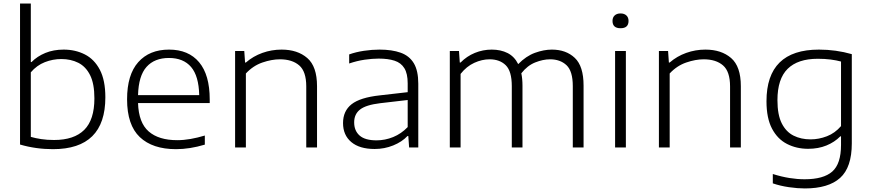

<svg xmlns="http://www.w3.org/2000/svg" viewBox="-20 -828 4895 1078"><path d="M277.5 9.5Q181 9.5 92.5 -16.5V-808H153V-479.5H157Q189 -512 234.8 -530.8Q280.5 -549.5 337.5 -549.5Q403 -549.5 456.2 -522.5Q509.5 -495.5 540.5 -436.5Q571.5 -377.5 571.5 -281.5Q571.5 9.5 277.5 9.5ZM283.5 -42Q396 -42 453 -98.8Q510 -155.5 510 -275.5Q510 -358 485.8 -406.2Q461.5 -454.5 419.5 -475.5Q377.5 -496.5 324.5 -496.5Q276.5 -496.5 231.8 -479Q187 -461.5 153 -422V-59.5Q178.5 -52 211.5 -47Q244.5 -42 283.5 -42Z M968.5 9.5Q836.5 9.5 765 -58.2Q693.5 -126 693.5 -270.5Q693.5 -408.5 756.2 -479Q819 -549.5 929 -549.5Q1038.5 -549.5 1098 -478.5Q1157.5 -407.5 1157.5 -269.5V-249.5H755Q758.5 -139 814.8 -90Q871 -41 975 -41Q1011.5 -41 1050 -47.8Q1088.5 -54.5 1130 -67V-16Q1045.5 9.5 968.5 9.5ZM928.5 -502.5Q847.5 -502.5 802.8 -452.5Q758 -402.5 755 -294H1098.5Q1096 -401.5 1052.8 -452Q1009.5 -502.5 928.5 -502.5Z M1300 0V-541.5H1351.5L1356 -477H1360.5Q1401.5 -512.5 1453.2 -531Q1505 -549.5 1561 -549.5Q1650.5 -549.5 1705.2 -502.2Q1760 -455 1760 -344V0H1699.5V-343Q1699.5 -426.5 1660 -460.8Q1620.5 -495 1551.5 -495Q1505.5 -495 1453.2 -477Q1401 -459 1360.5 -415.5V0Z M2083.5 8.5Q1998.5 8.5 1952.2 -30.5Q1906 -69.5 1906 -137Q1906 -205 1954 -242.8Q2002 -280.5 2112 -292.5L2269 -310.5V-360Q2269 -415 2250.2 -445.2Q2231.5 -475.5 2195.2 -487.2Q2159 -499 2106 -499Q2071 -499 2027.5 -492.8Q1984 -486.5 1940.5 -471.5V-522.5Q1978 -536 2023.5 -542.8Q2069 -549.5 2111 -549.5Q2181 -549.5 2229.8 -532Q2278.5 -514.5 2303.5 -472.8Q2328.5 -431 2328.5 -358V0H2277L2272.5 -64H2267.5Q2237 -31.5 2187.8 -11.5Q2138.5 8.5 2083.5 8.5ZM1968.5 -141Q1968.5 -94 1999 -67Q2029.5 -40 2094 -40Q2142 -40 2187.5 -58.5Q2233 -77 2269 -114.5V-266.5L2114 -248.5Q2035 -239 2001.8 -213.2Q1968.5 -187.5 1968.5 -141Z M2505.5 0V-541.5H2557L2561.5 -477H2566Q2601 -512.5 2646.2 -531Q2691.5 -549.5 2741 -549.5Q2791.5 -549.5 2829.8 -530.2Q2868 -511 2889.5 -468Q2934 -513.5 2983.8 -531.5Q3033.5 -549.5 3078.5 -549.5Q3158 -549.5 3207.2 -503Q3256.5 -456.5 3256.5 -347.5V0H3196V-344.5Q3196 -428.5 3160.8 -461.8Q3125.5 -495 3068.5 -495Q3029 -495 2985 -477.5Q2941 -460 2907 -416.5Q2913.5 -385.5 2913.5 -347.5V0H2853.5V-344.5Q2853.5 -428.5 2819.5 -461.8Q2785.5 -495 2729 -495Q2686 -495 2642.8 -475.2Q2599.5 -455.5 2566 -413V0Z M3433.5 0V-541.5H3494V0ZM3464 -669.5Q3419 -669.5 3419 -710.5Q3419 -730 3431 -741.2Q3443 -752.5 3464 -752.5Q3485 -752.5 3497 -741.2Q3509 -730 3509 -710.5Q3509 -669.5 3464 -669.5Z M3679.5 0V-541.5H3731L3735.5 -477H3740Q3781 -512.5 3832.8 -531Q3884.5 -549.5 3940.5 -549.5Q4030 -549.5 4084.8 -502.2Q4139.5 -455 4139.5 -344V0H4079V-343Q4079 -426.5 4039.5 -460.8Q4000 -495 3931 -495Q3885 -495 3832.8 -477Q3780.5 -459 3740 -415.5V0Z M4499 230Q4458.5 230 4409.8 223Q4361 216 4319 201.5V149Q4368.5 164.5 4412.8 171.5Q4457 178.5 4497.5 178.5Q4603.5 178.5 4652.8 135.2Q4702 92 4702 -14.5V-62.5H4698Q4666 -30 4620.2 -11.2Q4574.5 7.5 4517.5 7.5Q4452 7.5 4398.8 -19.8Q4345.5 -47 4314.5 -105.8Q4283.5 -164.5 4283.5 -259.5Q4283.5 -549.5 4578 -549.5Q4673.5 -549.5 4762.5 -524V-23Q4762.5 112 4696.8 171Q4631 230 4499 230ZM4531 -45.5Q4577.5 -45.5 4622.8 -63Q4668 -80.5 4702 -120V-482.5Q4676.5 -489.5 4643.5 -493.8Q4610.5 -498 4571.5 -498Q4459.5 -498 4402.2 -441.5Q4345 -385 4345 -265.5Q4345 -183.5 4369.2 -135.5Q4393.5 -87.5 4435.5 -66.5Q4477.5 -45.5 4531 -45.5Z"/></svg>

Font: Encode Sans Expanded Light
Style: Regular
Weight: 300
Width: 7
Designer: Multiple Designers
Foundry: Impallari Type
Version: Version 3.000; ttfautohint (v1.8.3) -l 8 -r 50 -G 200 -x 14 